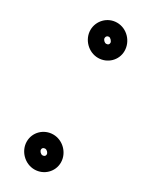

<svg xmlns="http://www.w3.org/2000/svg" viewBox="-145 -540 464 589"><g transform="rotate(30 87.0 -245.5)"><path d="M77 -50C77 -55 80 -59 87 -59C93 -59 100 -52 100 -46C100 -41 97 -37 90 -37C84 -37 77 -44 77 -50ZM27 -50C27 -16 56 13 90 13C123 13 150 -13 150 -46C150 -80 121 -109 87 -109C54 -109 27 -83 27 -50ZM75 -444C75 -450 79 -454 85 -454C90 -454 98 -446 98 -440C98 -435 95 -431 88 -431C82 -431 75 -438 75 -444ZM25 -444C25 -410 54 -381 88 -381C121 -381 148 -407 148 -440C148 -474 120 -504 85 -504C51 -504 25 -476 25 -444Z"/></g></svg>

Font: Electronic
Style: Outline
Weight: 700
Version: Version 1.011